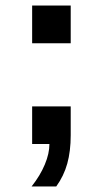

<svg xmlns="http://www.w3.org/2000/svg" viewBox="-20 -525 373 700"><path d="M237.8 -504.9V-367.2H97.2V-504.9ZM237.8 -32.2Q237.8 26.4 225.3 71.3Q212.9 116.2 185.1 154.8H95.2Q126.5 115.2 143.3 75Q160.2 34.7 160.2 0H97.2V-137.2H237.8Z"/></svg>

Font: Arimo
Style: Bold
Weight: 700
Designer: Steve Matteson
Foundry: Monotype Imaging Inc.
Version: Version 1.33